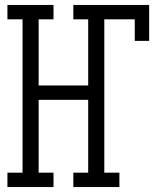

<svg xmlns="http://www.w3.org/2000/svg" viewBox="-20 -755 640 775"><path d="M10 0V-58H71V-677H10V-735H196V-677H136V-410H336V-677H276V-735H582V-590H524V-677H401V-58H462V0H276V-58H336V-352H136V-58H196V0Z"/></svg>

Font: Iosevka Curly Slab LtEx
Style: Regular
Weight: 300
Width: 7
Monospace: yes
Designer: Belleve Invis
Foundry: Belleve Invis
Version: Version 11.1.0; ttfautohint (v1.8.3)